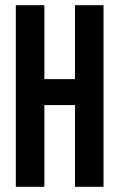

<svg xmlns="http://www.w3.org/2000/svg" viewBox="-20 -720 460 740"><path d="M41 -700H151V-415H269V-700H379V0H269V-315H151V0H41Z"/></svg>

Font: kids-team
Style: team
Weight: 400
Designer: Ryoichi Tsunekawa, Thomas Gollenia, Laura Emeder
Foundry: Ryoichi Tsunekawa, Thomas Gollenia, Laura Emeder
Version: Version 2.000